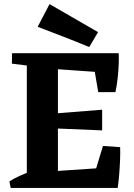

<svg xmlns="http://www.w3.org/2000/svg" viewBox="-20 -918 657 938"><path d="M32 0 26 -32Q48 -46 73.5 -57.5Q99 -69 125 -79L126 0ZM555 0 428 -24 483 -205 567 -199Q568 -171 566.5 -134.5Q565 -98 562 -62.5Q559 -27 555 0ZM151 -593 38 -607 39 -658H151ZM460 -468 432 -631 560 -658Q561 -639 560 -606.5Q559 -574 555 -537.5Q551 -501 544 -468ZM111 0V-658H263V0ZM479 -281 239 -291V-363L479 -382ZM545 -560 230 -582 155 -658H560ZM158 0 233 -81 546 -102 555 0ZM416 -688Q354 -714 290.5 -738.5Q227 -763 164 -787L222 -898L459 -761Z"/></svg>

Font: Eczar SemiBold
Style: Regular
Weight: 600
Designer: Vaibhav Singh
Foundry: Rosetta Type Foundry
Version: Version 2.000